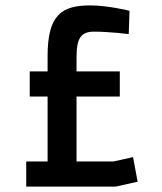

<svg xmlns="http://www.w3.org/2000/svg" viewBox="-20 -690 600 710"><path d="M459 -650C459 -650 380 -670 314 -670C209 -670 156 -636 156 -483V-426H90V-333H156V-93H77V0H408L489 -18L472 -109L400 -93H263V-333H423V-426H263V-478C263 -550 280 -573 328 -573C383 -573 456 -564 456 -564L459 -650Z"/></svg>

Font: RazerF5 SemiBold
Style: Regular
Weight: 600
Foundry: Razer Inc.
Version: Version 2